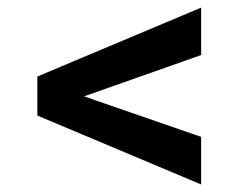

<svg xmlns="http://www.w3.org/2000/svg" viewBox="-20 -558 640 502"><path d="M505.9 -75.7V-200.2L231.9 -294.9L200.2 -306.2L231.9 -317.4L505.9 -414.1V-538.1L77.6 -357.9V-255.9Z"/></svg>

Font: Roboto Mono SemiBold
Style: Regular
Weight: 600
Monospace: yes
Designer: Google
Version: Version 3.000